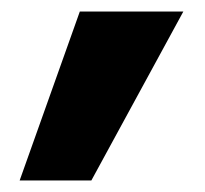

<svg xmlns="http://www.w3.org/2000/svg" viewBox="-20 -188 354 332"><path d="M297 -168 138 124H14L118 -168Z"/></svg>

Font: Fz Poppins ExtBd
Style: Italic
Weight: 800
Italic angle: -10°
Designer: Ninad Kale (Devanagari), Jonny Pinhorn (Latin)
Foundry: Indian Type Foundry
Version: Vit hóa bi Vntype.Com & FontZin.Com